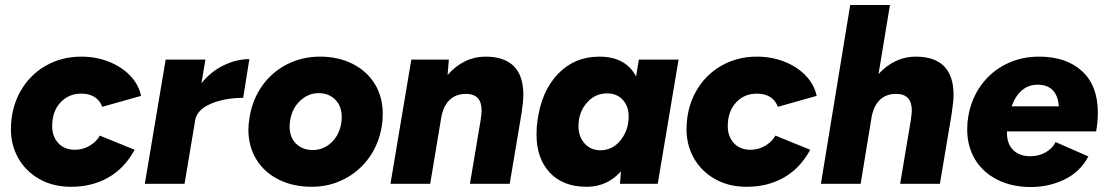

<svg xmlns="http://www.w3.org/2000/svg" viewBox="-20 -740 4454 773"><path d="M24 -218Q24 -304 61.5 -371Q99 -438 163.5 -475Q228 -512 307 -512Q367 -512 418.5 -491.5Q470 -471 504 -435.5Q538 -400 548 -354L392 -310Q371 -363 307 -363Q256 -363 223 -327Q190 -291 190 -232Q190 -191 214.5 -164Q239 -137 282 -137Q313 -137 340.5 -153Q368 -169 382 -194L522 -137Q482 -63 416.5 -25.5Q351 12 266 12Q193 12 138 -19.5Q83 -51 53.5 -103.5Q24 -156 24 -218Z M647 -500H807L791 -405Q829 -452 880.5 -477Q932 -502 984 -502L959 -346Q885 -346 829.5 -322.5Q774 -299 766 -257L723 0H563Z M980 -218Q980 -239 985 -269Q997 -341 1036.5 -396Q1076 -451 1136.5 -481.5Q1197 -512 1268 -512Q1342 -512 1399.5 -483Q1457 -454 1489 -402Q1521 -350 1521 -281Q1521 -254 1517 -231Q1505 -159 1465 -104Q1425 -49 1365 -18.5Q1305 12 1235 12Q1161 12 1103 -16.5Q1045 -45 1012.5 -97.5Q980 -150 980 -218ZM1146 -231Q1146 -187 1172 -161.5Q1198 -136 1239 -136Q1282 -136 1314 -166Q1346 -196 1354 -245Q1356 -261 1356 -268Q1356 -312 1330 -338.5Q1304 -365 1263 -365Q1221 -365 1188.5 -334.5Q1156 -304 1148 -255Q1146 -239 1146 -231Z M1636 -500H1787L1782 -438Q1813 -474 1852 -493Q1891 -512 1934 -512Q2087 -512 2087 -358Q2087 -332 2080 -286L2075 -256L2032 0H1872L1915 -256Q1919 -286 1919 -295Q1919 -362 1856 -362Q1815 -362 1789.5 -337Q1764 -312 1756 -264L1712 0H1552Z M2480 -50Q2424 12 2342 12Q2247 12 2193.5 -45Q2140 -102 2140 -199Q2140 -230 2144 -255Q2160 -373 2226.5 -442.5Q2293 -512 2393 -512Q2499 -512 2541 -432L2552 -500H2712L2628 0H2476ZM2397 -135Q2446 -135 2478.5 -175.5Q2511 -216 2511 -271Q2511 -313 2487 -338.5Q2463 -364 2424 -364Q2375 -364 2342 -325.5Q2309 -287 2309 -232Q2309 -190 2333.5 -162.5Q2358 -135 2397 -135Z M2744 -218Q2744 -304 2781.5 -371Q2819 -438 2883.5 -475Q2948 -512 3027 -512Q3087 -512 3138.5 -491.5Q3190 -471 3224 -435.5Q3258 -400 3268 -354L3112 -310Q3091 -363 3027 -363Q2976 -363 2943 -327Q2910 -291 2910 -232Q2910 -191 2934.5 -164Q2959 -137 3002 -137Q3033 -137 3060.5 -153Q3088 -169 3102 -194L3242 -137Q3202 -63 3136.5 -25.5Q3071 12 2986 12Q2913 12 2858 -19.5Q2803 -51 2773.5 -103.5Q2744 -156 2744 -218Z M3403 -720H3563L3517 -442Q3548 -476 3586 -494Q3624 -512 3666 -512Q3819 -512 3819 -358Q3819 -332 3812 -286L3808 -261L3764 0H3604L3647 -256Q3651 -286 3651 -295Q3651 -362 3588 -362Q3510 -362 3490 -274L3445 0H3285Z M3874 -219Q3874 -246 3878 -269Q3890 -342 3930 -397Q3970 -452 4030.5 -482Q4091 -512 4163 -512Q4273 -512 4336.5 -453.5Q4400 -395 4400 -286Q4400 -249 4393 -211H4034Q4033 -161 4059 -136Q4085 -111 4128 -111Q4162 -111 4189.5 -126.5Q4217 -142 4230 -168L4362 -110Q4328 -47 4265 -17Q4202 13 4130 13Q4054 13 3995.5 -16.5Q3937 -46 3905.5 -98.5Q3874 -151 3874 -219ZM4243 -312Q4236 -399 4157 -399Q4121 -399 4094.5 -376.5Q4068 -354 4053 -312Z"/></svg>

Font: Oak Sans ExtraBold
Style: Italic
Weight: 800
Italic angle: -9.49998°
Foundry: Erik Kennedy, Walven
Version: Version 1.000